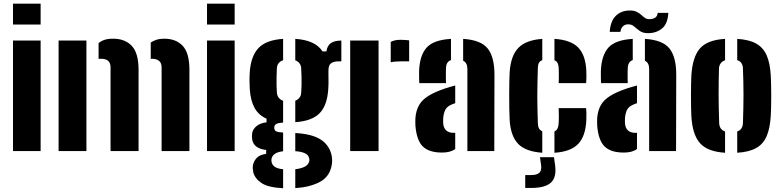

<svg xmlns="http://www.w3.org/2000/svg" viewBox="-20 -820 4240 1042"><path d="M50.5 -687V-800H200.5V-687ZM50.5 0V-600H200.5V0Z M298 0V-600H449V0ZM857 0V-454Q857 -479 842.8 -490Q828.5 -501 805 -501Q800.5 -501 798 -500.5V-589Q812.5 -599 830.2 -604.5Q848 -610 871 -610Q935.5 -610 971.8 -571Q1008 -532 1008 -441V0ZM580 0V-454Q580 -478 567.2 -489.5Q554.5 -501 529 -501Q526 -501 522.5 -501Q519 -501 515 -500V-586Q529.5 -598 548 -604Q566.5 -610 594 -610Q658.5 -610 695.2 -571Q732 -532 732 -441V0Z M1103.5 -687V-800H1253.5V-687ZM1103.5 0V-600H1253.5V0Z M1516.5 201.5Q1434.5 197.5 1398.8 173Q1363 148.5 1354.5 115Q1353 108 1352 97Q1351 86 1352.5 78Q1356.5 55.5 1372.5 37.8Q1388.5 20 1424.5 15V-6Q1356 -14 1348.5 -64Q1347 -76 1347.5 -82.5Q1348 -89 1348.5 -97Q1351.5 -118 1371.8 -135.2Q1392 -152.5 1426.5 -156V-176Q1383 -195 1361.2 -235Q1339.5 -275 1335.5 -337Q1335 -352.5 1334.5 -365Q1334 -377.5 1334 -388.2Q1334 -399 1334.5 -409.2Q1335 -419.5 1335.5 -430Q1342.5 -519 1384.8 -561.2Q1427 -603.5 1516.5 -609V-493Q1500.5 -488 1491.8 -476.5Q1483 -465 1482.5 -448Q1481.5 -422.5 1481 -401.2Q1480.5 -380 1480.8 -360.2Q1481 -340.5 1482.5 -319Q1483.5 -302 1492.2 -290.2Q1501 -278.5 1516.5 -273V-155Q1489 -153 1478.8 -146.8Q1468.5 -140.5 1468.5 -129Q1468.5 -128.5 1468.5 -127.8Q1468.5 -127 1468.5 -126Q1468.5 -114 1477 -108.2Q1485.5 -102.5 1516.5 -100.5V1Q1489 4 1474.8 13Q1460.5 22 1455.5 35Q1452.5 42.5 1453 50.8Q1453.5 59 1455.5 65Q1461 80 1475.8 88Q1490.5 96 1516.5 98.5ZM1582.5 201V98.5Q1612 95 1630.8 86Q1649.5 77 1655.5 63Q1659.5 54.5 1659.2 47Q1659 39.5 1654.5 30Q1649.5 17.5 1630.8 10Q1612 2.5 1582.5 0.5V-98Q1676 -93 1722.8 -61.2Q1769.5 -29.5 1780.5 27Q1782 35 1782.5 47.8Q1783 60.5 1780.5 75Q1769.5 139 1715.5 167.5Q1661.5 196 1582.5 201ZM1582.5 -157V-273.5Q1597 -279 1605.2 -289.8Q1613.5 -300.5 1614.5 -315Q1616 -335.5 1616.5 -357.2Q1617 -379 1616.5 -402Q1616 -425 1614.5 -450Q1613.5 -465.5 1605.2 -476.5Q1597 -487.5 1582.5 -492.5V-609Q1691 -602.5 1730.5 -541H1751.5Q1756 -572 1775.2 -585.8Q1794.5 -599.5 1832.5 -600V-487H1816.5Q1791 -487 1776.8 -476.8Q1762.5 -466.5 1762.5 -437V-409Q1762.5 -396.5 1762.8 -386.2Q1763 -376 1762.8 -364.5Q1762.5 -353 1761.5 -337Q1756 -248 1714.5 -205.5Q1673 -163 1582.5 -157Z M1880.5 0V-600H2034.5V0ZM2100.5 -482V-592.5Q2121.5 -604 2153.5 -604Q2167 -604 2180 -603Q2193 -602 2200.5 -601V-487H2155.5Q2122.5 -487 2100.5 -482Z M2234.5 -137Q2234 -145.5 2234 -159Q2234 -172.5 2234.5 -180Q2238 -221 2254.5 -249.8Q2271 -278.5 2305.8 -300Q2340.5 -321.5 2398.5 -341Q2412.5 -345.5 2425.2 -349Q2438 -352.5 2450.5 -356V-260Q2447 -259 2443.5 -257.5Q2440 -256 2436.5 -255Q2405 -243 2396 -222.8Q2387 -202.5 2385.5 -180Q2385 -167.5 2385 -163Q2385 -158.5 2385.5 -148Q2388 -124 2402.2 -111.5Q2416.5 -99 2442.5 -99Q2448 -99 2450.5 -99.5V-11.5Q2425 8 2379.5 8Q2309 8 2275.2 -24.5Q2241.5 -57 2234.5 -137ZM2255.5 -369Q2255 -375 2254.5 -395.5Q2254 -416 2254.5 -436Q2258 -520 2295.5 -561.8Q2333 -603.5 2427.5 -609V-494Q2415 -489.5 2408.2 -479.5Q2401.5 -469.5 2400.5 -453Q2400 -447.5 2399.8 -428.2Q2399.5 -409 2399.8 -390.5Q2400 -372 2400.5 -369ZM2516.5 0V-446Q2516.5 -462.5 2510.8 -473.8Q2505 -485 2493.5 -490.5V-609Q2590.5 -603 2627.2 -556.2Q2664 -509.5 2663.5 -412L2662.5 0Z M2746 -168Q2744.5 -191.5 2744 -228.5Q2743.5 -265.5 2743.5 -305.8Q2743.5 -346 2744.2 -379.8Q2745 -413.5 2746 -430Q2752.5 -519 2794 -561Q2835.5 -603 2923 -609V-493.5Q2910.5 -489 2905 -479Q2899.5 -469 2899 -453Q2897.5 -407.5 2896.8 -369.8Q2896 -332 2896 -297.5Q2896 -263 2896.8 -227.8Q2897.5 -192.5 2899 -151Q2899.5 -134 2905 -123.5Q2910.5 -113 2923 -107.5V9Q2831.5 2.5 2791.5 -39.8Q2751.5 -82 2746 -168ZM2989 9V-107Q3001.5 -112.5 3006.2 -123.8Q3011 -135 3012 -152Q3013 -167 3013 -185.5Q3013 -204 3012 -233H3161Q3162 -227 3162.5 -205.8Q3163 -184.5 3162 -168Q3158 -80.5 3117.5 -38.5Q3077 3.5 2989 9ZM3012 -369Q3012.5 -379 3012.8 -395Q3013 -411 3012.8 -427Q3012.5 -443 3012 -453Q3011 -467.5 3006.2 -477.8Q3001.5 -488 2989 -493V-609Q3077 -603.5 3117.5 -562.5Q3158 -521.5 3162 -436Q3163 -419.5 3162.5 -396.2Q3162 -373 3161 -369ZM2830.5 200V130H2862.5Q2894 130 2907.2 117.5Q2920.5 105 2916.5 76L2910.5 33H2986.5L2992.5 76Q3001.5 142 2970 171Q2938.5 200 2862.5 200Z M3221 -137Q3220.5 -145.5 3220.5 -159Q3220.5 -172.5 3221 -180Q3224.5 -221 3241 -249.8Q3257.5 -278.5 3292.2 -300Q3327 -321.5 3385 -341Q3399 -345.5 3411.8 -349Q3424.5 -352.5 3437 -356V-260Q3433.5 -259 3430 -257.5Q3426.5 -256 3423 -255Q3391.5 -243 3382.5 -222.8Q3373.5 -202.5 3372 -180Q3371.5 -167.5 3371.5 -163Q3371.5 -158.5 3372 -148Q3374.5 -124 3388.8 -111.5Q3403 -99 3429 -99Q3434.5 -99 3437 -99.5V-11.5Q3411.5 8 3366 8Q3295.5 8 3261.8 -24.5Q3228 -57 3221 -137ZM3242 -369Q3241.5 -375 3241 -395.5Q3240.5 -416 3241 -436Q3244.5 -520 3282 -561.8Q3319.5 -603.5 3414 -609V-494Q3401.5 -489.5 3394.8 -479.5Q3388 -469.5 3387 -453Q3386.5 -447.5 3386.2 -428.2Q3386 -409 3386.2 -390.5Q3386.5 -372 3387 -369ZM3503 0V-446Q3503 -462.5 3497.2 -473.8Q3491.5 -485 3480 -490.5V-609Q3577 -603 3613.8 -556.2Q3650.5 -509.5 3650 -412L3649 0ZM3549 -750H3607Q3604 -691 3573 -665.5Q3542 -640 3497 -640Q3469 -640 3452.2 -652Q3435.5 -664 3422 -676Q3408.5 -688 3390 -688Q3371.5 -688 3360.5 -677.2Q3349.5 -666.5 3347 -647H3289Q3293 -706.5 3322.8 -734.8Q3352.5 -763 3398 -763Q3421 -763 3435.2 -756Q3449.5 -749 3459.8 -739.5Q3470 -730 3480 -723Q3490 -716 3504 -716Q3524.5 -716 3536.5 -724.8Q3548.5 -733.5 3549 -750Z M3732 -191Q3731 -210 3730.5 -239.2Q3730 -268.5 3730 -301.2Q3730 -334 3730.5 -363Q3731 -392 3732 -410Q3738.5 -512 3779.2 -557.8Q3820 -603.5 3915 -609V-493Q3898.5 -487 3890.5 -475.2Q3882.5 -463.5 3882 -448Q3881 -417.5 3880.5 -382.2Q3880 -347 3880 -309Q3880 -271 3880.8 -231.8Q3881.5 -192.5 3883 -153Q3883.5 -135.5 3891.2 -123.8Q3899 -112 3915 -106.5V9Q3819 3 3778.2 -43.8Q3737.5 -90.5 3732 -191ZM3981 9V-106.5Q3997 -112 4004.2 -123.8Q4011.5 -135.5 4012 -153Q4013.5 -197.5 4014.2 -234.2Q4015 -271 4015 -304.8Q4015 -338.5 4014.2 -373.2Q4013.5 -408 4012 -448Q4011.5 -465 4004.2 -476.8Q3997 -488.5 3981 -493.5V-609Q4046.5 -605 4084.8 -583Q4123 -561 4141.2 -518.5Q4159.5 -476 4163 -410Q4164 -391 4164.8 -361.5Q4165.5 -332 4165.5 -299.5Q4165.5 -267 4164.8 -238Q4164 -209 4163 -191Q4159 -124 4140.8 -81.2Q4122.5 -38.5 4084.2 -16.8Q4046 5 3981 9Z"/></svg>

Font: Big Shoulders Stencil Text Thin Black
Style: Regular
Weight: 900
Version: Version 2.001